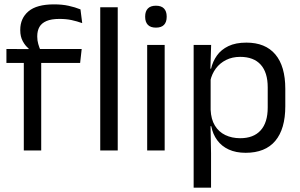

<svg xmlns="http://www.w3.org/2000/svg" viewBox="-20 -696 1386 888"><path d="M230 -675.8Q267.6 -675.8 297.4 -669.2Q327.2 -662.7 352.2 -652.6L360.2 -589.1Q335.7 -597.8 310.8 -603.2Q286 -608.5 255.1 -608.5Q217.5 -608.5 194.8 -598.7Q172.2 -588.9 162.2 -571.1Q152.3 -553.3 152.3 -528.5V-526.2Q152.3 -508.5 156.9 -492.7Q161.5 -476.8 167 -464.1L112.4 -462V-471.8Q96.8 -484.1 85.3 -505.4Q73.7 -526.8 73.7 -555.6V-558.1Q73.7 -611.4 111.7 -643.6Q149.6 -675.8 230 -675.8ZM170.6 0H90.1V-444.7H170.6ZM350.6 -404.8H9.7V-469.4L121.1 -469L153.8 -469.4H357.8ZM524.5 0H443.6V-662.5H524.5Z M741.6 0H660.7V-488.2H741.6ZM701.2 -568.2Q676.2 -568.2 663.8 -581.2Q651.4 -594.3 651.4 -617.7V-620.2Q651.4 -643.5 663.8 -656.6Q676.2 -669.6 701.2 -669.6Q726.2 -669.6 738.5 -656.6Q750.9 -643.5 750.9 -620.2V-617.7Q750.9 -593.9 738.5 -581Q726.2 -568.2 701.2 -568.2Z M1116 10.7Q1071.1 10.7 1038 -4.5Q1004.9 -19.7 984.6 -47.5Q964.2 -75.3 957.1 -112.3H930.3L954.2 -188.5Q956 -144.6 973.8 -115.3Q991.6 -86 1022 -71.4Q1052.4 -56.8 1091.1 -56.8Q1152.7 -56.8 1185.4 -93Q1218.2 -129.1 1218.2 -198.7V-292Q1218.2 -361 1185.7 -397Q1153.2 -433 1090.8 -433Q1054.2 -433 1025.5 -418.6Q996.9 -404.2 978.3 -379.2Q959.7 -354.2 952.6 -321.8L932.6 -378.4H956.2Q963.9 -411.9 983.3 -439.2Q1002.7 -466.5 1036.3 -482.7Q1069.9 -498.9 1119.5 -498.9Q1207.4 -498.9 1253.5 -444.3Q1299.5 -389.7 1299.5 -285.4V-204.6Q1299.5 -99.5 1253.2 -44.4Q1206.8 10.7 1116 10.7ZM956.1 172H875.6V-488.2H956.5L952.9 -370.5L954.2 -345.7V-140L953.6 -123.4L956.1 13.3Z"/></svg>

Font: Anek Malayalam Medium
Style: Regular
Weight: 500
Designer: Maithili Shingre (Malayalam) & Yesha Goshar (Latin)
Foundry: Ek Type
Version: Version 1.003